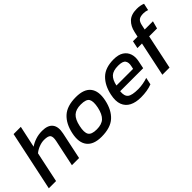

<svg xmlns="http://www.w3.org/2000/svg" viewBox="34 -1363 2046 2046"><g transform="rotate(-45 1057.0 -340.0)"><path d="M6 0 149 -674H258L205 -428Q241 -453 287.5 -468.5Q334 -484 388 -484Q474 -484 509.5 -438.5Q545 -393 527 -307L462 0H354L418 -302Q429 -357 412.5 -379Q396 -401 334 -401Q298 -401 257.5 -385.5Q217 -370 188 -345L115 0Z M792 10Q674 10 623.5 -54Q573 -118 598 -237Q623 -356 693 -420Q763 -484 897 -484Q1019 -484 1068.5 -420Q1118 -356 1093 -237Q1068 -118 998 -54Q928 10 792 10ZM812 -82Q887 -82 926 -118.5Q965 -155 983 -237Q1000 -319 980 -355Q960 -391 878 -391Q804 -391 764.5 -355Q725 -319 708 -237Q690 -155 711.5 -118.5Q733 -82 812 -82Z M1387 10Q1309 10 1256.5 -17Q1204 -44 1183 -99Q1162 -154 1180 -238Q1204 -352 1271.5 -418Q1339 -484 1466 -484Q1537 -484 1579 -457Q1621 -430 1636.5 -384Q1652 -338 1640 -282L1622 -194H1275Q1268 -125 1301 -99Q1334 -73 1427 -73Q1463 -73 1502 -80Q1541 -87 1572 -98L1555 -18Q1520 -4 1477 3Q1434 10 1387 10ZM1290 -265H1541L1548 -298Q1559 -347 1539.5 -374.5Q1520 -402 1452 -402Q1376 -402 1340.5 -369Q1305 -336 1290 -265Z M1717 0 1799 -389H1730L1748 -474H1817L1830 -532Q1845 -603 1890 -646.5Q1935 -690 2020 -690Q2049 -690 2072 -685.5Q2095 -681 2114 -673L2097 -595Q2067 -606 2036 -606Q1989 -606 1967.5 -589Q1946 -572 1937 -531L1925 -474H2049L2026 -389H1907L1825 0Z"/></g></svg>

Font: Kanit
Style: Italic
Weight: 400
Italic angle: -12°
Designer: Katatrad Team
Foundry: CadsonDemak
Version: Version 2.000; ttfautohint (v1.8.3)